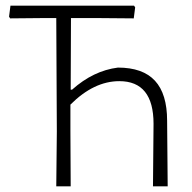

<svg xmlns="http://www.w3.org/2000/svg" viewBox="-20 -659 680 679"><path d="M179 0 181 -194 179 -595H122L16 -594L12 -600L17 -639H454L458 -633L453 -594L338 -595H231L230 -342H235Q310 -409 397 -420Q485 -420 528 -373.5Q571 -327 571 -232L573 0H521L523 -221Q523 -372 402 -372Q312 -372 229 -289V-197L230 0Z"/></svg>

Font: Alegreya Sans SC Light
Style: Regular
Weight: 300
Designer: Juan Pablo del Peral
Foundry: Huerta Tipografica
Version: Version 2.007